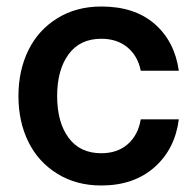

<svg xmlns="http://www.w3.org/2000/svg" viewBox="-20 -552 590 584"><path d="M288.1 12.2Q211.9 12.2 154.1 -23.7Q96.2 -59.6 66.2 -120.8Q36.1 -182.1 36.1 -259.8Q36.1 -337.4 66.2 -398.9Q96.2 -460.4 154.1 -496.3Q211.9 -532.2 288.1 -532.2Q389.6 -532.2 450.4 -479.2Q511.2 -426.3 523.9 -336.9H408.2Q398.9 -382.3 367.4 -408.2Q335.9 -434.1 288.1 -434.1Q223.1 -434.1 188.5 -386.7Q153.8 -339.4 153.8 -259.8Q153.8 -180.2 188.5 -133.1Q223.1 -85.9 288.1 -85.9Q336.9 -85.9 368.4 -113.3Q399.9 -140.6 408.2 -189H523.9Q512.2 -98.1 449.5 -43Q386.7 12.2 288.1 12.2Z"/></svg>

Font: Aspekta 550
Style: Regular
Weight: 550
Designer: Ivo Dolenc
Version: Version 2.000